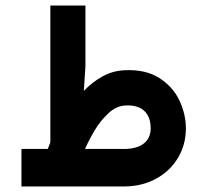

<svg xmlns="http://www.w3.org/2000/svg" viewBox="-20 -671 741 691"><path d="M161.2 -158.7Q158.9 -152.9 155.9 -145Q153.5 -137.3 152 -134.9H57.2V0H427.2Q489.9 0 540.6 -27.2Q591.3 -54.5 620.2 -102.3Q649 -150.1 649 -209.1Q649 -259.2 626 -308.8Q603 -358.4 553.4 -390.2Q503.8 -422 427.9 -418.2Q385.4 -416.2 348.9 -396Q312.3 -375.8 281.7 -343.9L287.5 -432.7V-651.1H161.2ZM285.9 -134.9Q301.1 -168.8 321.2 -202.6Q341.2 -236.3 370.1 -263.3Q398.9 -290.3 432.3 -291.4Q458 -292.9 478 -285.2Q498 -277.6 510.1 -258.7Q522.3 -239.9 522.3 -209.1Q522.3 -183.1 509.3 -166.4Q496.4 -149.8 475 -142.3Q453.7 -134.9 427.2 -134.9Z"/></svg>

Font: Arad-VF Thin Dots1
Style: Regular
Weight: 100
Designer: Mohammad Darvishi
Version: Version 1.000;August 30, 2024;FontCreator 15.0.0.2992 64-bit